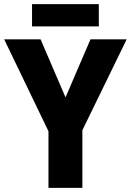

<svg xmlns="http://www.w3.org/2000/svg" viewBox="-20 -903 629 923"><path d="M295 -435 415 -714H589L376 -277V0H213V-272L0 -714H175ZM455 -883V-776H134V-883Z"/></svg>

Font: Noto Sans SemiCondensed ExtraBold
Style: Regular
Weight: 800
Width: 4
Designer: Monotype Design Team
Foundry: Monotype Imaging Inc.
Version: Version 2.013; ttfautohint (v1.8.4.7-5d5b)